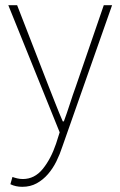

<svg xmlns="http://www.w3.org/2000/svg" viewBox="-20 -498 464 740"><path d="M66 222Q40 222 20 212L28 184Q36 187 46.5 189.5Q57 192 68 192Q113 192 144.5 153.5Q176 115 196 56L210 12L12 -478H46L168 -164Q180 -134 194 -98Q208 -62 222 -30H226Q238 -62 249.5 -98Q261 -134 272 -164L380 -478H412L220 68Q211 96 197.5 123.5Q184 151 165 173Q146 195 121.5 208.5Q97 222 66 222Z"/></svg>

Font: TypoPRO Source Sans Pro
Style: Regular
Weight: 200
Designer: Paul D. Hunt
Foundry: Adobe Systems Incorporated
Version: Version 2.020;PS 2.000;hotconv 1.0.86;makeotf.lib2.5.63406